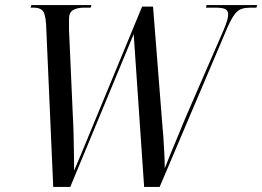

<svg xmlns="http://www.w3.org/2000/svg" viewBox="-20 -734 1030 754"><path d="M161 -639Q158 -682 146.5 -693Q135 -704 113 -704H100L103 -714H339L336 -704H311Q283 -704 267 -694.5Q251 -685 251 -660Q251 -652 251 -642Q251 -632 251 -618L266 -280Q268 -246 269 -204.5Q270 -163 270.5 -125.5Q271 -88 271 -64Q285 -97 300.5 -133.5Q316 -170 335 -217L538 -708H581L616 -263Q619 -232 621.5 -196.5Q624 -161 625.5 -128Q627 -95 627 -73Q636 -97 650 -130.5Q664 -164 679.5 -201.5Q695 -239 709 -273L859 -618Q876 -658 876 -677Q876 -693 864 -698.5Q852 -704 827 -704H789L791 -714H990L987 -704H965Q945 -704 930 -699.5Q915 -695 902.5 -679Q890 -663 874 -628L607 0H546L505 -600L256 0H189Z"/></svg>

Font: Noto Serif Display Condensed
Style: Italic
Weight: 400
Width: 3
Italic angle: -12°
Designer: Monotype Design Team
Foundry: Monotype Imaging Inc.
Version: Version 2.009